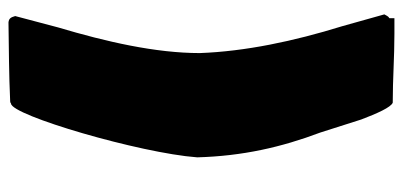

<svg xmlns="http://www.w3.org/2000/svg" viewBox="-265 -513 936 446"><g transform="rotate(-90 203.0 -290.0)"><path d="M60.5 -299.8C63.5 -194.3 84 -104.5 118.2 -13.7C128.3 17.9 138.3 49.5 148.4 81.1C162.1 117.2 176.8 150.4 187.5 154.3C242.2 154.3 293 158.2 347.7 158.2H383.8V146.5C388.2 144.3 390.2 138.9 392.6 134.8L365.2 37.1C330.1 -76.2 306.6 -188.5 302.7 -293.9C302.7 -396.5 329.1 -511.7 362.3 -623L388.7 -722.7C385.7 -733.4 382.8 -737.3 374 -738.3C312.5 -737.3 252.9 -737.3 191.4 -734.4C188.5 -734.4 186.5 -733.4 185.5 -732.4C158.2 -732.4 70.3 -432.6 60.5 -299.8Z"/></g></svg>

Font: Bowlby One SC
Style: Regular
Weight: 400
Width: 1
Version: Version 1.2